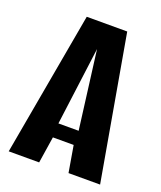

<svg xmlns="http://www.w3.org/2000/svg" viewBox="-115 -666 622 741"><g transform="rotate(20 196.0 -295.5)"><path d="M8.4 0 113.8 -591H280L383.7 0H254L235.5 -108.9H150.2L133.4 0ZM151.8 -166.8H234.9L193.7 -487.6Z"/></g></svg>

Font: Alumni Sans Thin
Style: Regular
Weight: 100
Designer: Robert E. Leuschke
Foundry: Robert E. Leuschke
Version: Version 1.018